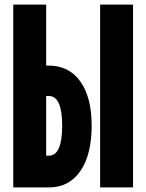

<svg xmlns="http://www.w3.org/2000/svg" viewBox="-20 -820 640 840"><path d="M38 -800H182V-533H193Q282 -533 331.5 -463.5Q381 -394 381 -271Q381 -143 331.5 -71.5Q282 0 194 0H38ZM182 -400V-139H194Q223 -139 237.5 -172Q252 -205 252 -270Q252 -335 237.5 -367.5Q223 -400 194 -400ZM418 -800H562V0H418Z"/></svg>

Font: Martian Mono Condensed
Style: Bold
Weight: 700
Width: 3
Designer: Roman Shamin
Foundry: Evil Martians
Version: Version 1.000